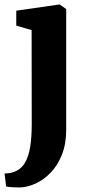

<svg xmlns="http://www.w3.org/2000/svg" viewBox="-34 -581 393 844"><path d="M54 243Q42 243 29.2 242.5Q16.5 242 6.8 241Q-3 240 -7 238.5L-14 182Q-7 182 7.5 180Q22 178 37.5 170.5Q62.5 158.5 77.2 132Q92 105.5 98.8 63.8Q105.5 22 105.5 -34.5L105 -448.5L37.5 -468.5V-534L224.5 -561H229L257 -541V-10.5Q257 52 238 99.5Q219 147 188.2 178.5Q157.5 210 122 226Q86.5 242 54 243Z"/></svg>

Font: Merriweather 36pt ExtraBold
Style: Regular
Weight: 800
Designer: Eben Sorkin
Foundry: Eben Sorkin
Version: Version 2.100